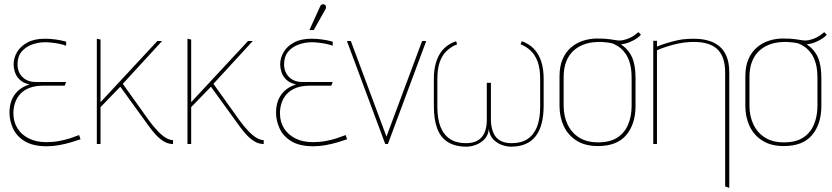

<svg xmlns="http://www.w3.org/2000/svg" viewBox="-20 -699 4037 932"><path d="M301 -477V-497Q275 -504 249 -507.5Q223 -511 198 -511Q147 -511 113.5 -493Q80 -475 63 -446.5Q46 -418 46 -386Q46 -370 52 -350Q58 -330 75 -313Q92 -296 123 -289Q77 -275 51.5 -240Q26 -205 26 -152Q26 -114 43 -76Q60 -38 100 -13.5Q140 11 208 11Q237 11 267 5.5Q297 0 324 -8Q351 -16 371 -23L364 -43Q364 -44 352 -39Q340 -34 318 -27Q296 -20 267 -14.5Q238 -9 205 -9Q156 -9 120 -27Q84 -45 64.5 -76.5Q45 -108 45 -149Q45 -178 54 -202.5Q63 -227 80.5 -245Q98 -263 125 -273Q152 -283 188 -283H294L301 -301H153Q126 -301 106.5 -312Q87 -323 76 -342Q65 -361 65 -386Q65 -425 85 -448.5Q105 -472 136 -483Q167 -494 200 -494Q212 -494 231 -492Q250 -490 269.5 -486Q289 -482 301 -477Z M704 -113 576 -292 767 -500H744L468 -203V-507L450 -511V0H468V-179L564 -278L703 -86Q716 -68 733.5 -48Q751 -28 773 -14Q795 0 819 0H820V-19H819Q804 -19 786 -29.5Q768 -40 747.5 -61Q727 -82 704 -113Z M1144 -113 1016 -292 1207 -500H1184L908 -203V-507L890 -511V0H908V-179L1004 -278L1143 -86Q1156 -68 1173.5 -48Q1191 -28 1213 -14Q1235 0 1259 0H1260V-19H1259Q1244 -19 1226 -29.5Q1208 -40 1187.5 -61Q1167 -82 1144 -113Z M1595 -477V-497Q1569 -504 1543 -507.5Q1517 -511 1492 -511Q1441 -511 1407.5 -493Q1374 -475 1357 -446.5Q1340 -418 1340 -386Q1340 -370 1346 -350Q1352 -330 1369 -313Q1386 -296 1417 -289Q1371 -275 1345.5 -240Q1320 -205 1320 -152Q1320 -114 1337 -76Q1354 -38 1394 -13.5Q1434 11 1502 11Q1531 11 1561 5.5Q1591 0 1618 -8Q1645 -16 1665 -23L1658 -43Q1658 -44 1646 -39Q1634 -34 1612 -27Q1590 -20 1561 -14.5Q1532 -9 1499 -9Q1450 -9 1414 -27Q1378 -45 1358.5 -76.5Q1339 -108 1339 -149Q1339 -178 1348 -202.5Q1357 -227 1374.5 -245Q1392 -263 1419 -273Q1446 -283 1482 -283H1588L1595 -301H1447Q1420 -301 1400.5 -312Q1381 -323 1370 -342Q1359 -361 1359 -386Q1359 -425 1379 -448.5Q1399 -472 1430 -483Q1461 -494 1494 -494Q1506 -494 1525 -492Q1544 -490 1563.5 -486Q1583 -482 1595 -477ZM1559 -653Q1562 -657 1562.5 -661.5Q1563 -666 1561.5 -670.5Q1560 -675 1555 -677Q1551 -679 1547 -678.5Q1543 -678 1539.5 -675.5Q1536 -673 1534 -668L1482 -553H1503Z M1664 -500 1850 0H1863L2049 -500H2029L1856 -36L1683 -500Z M2513 -499 2507 -484Q2535 -473 2556.5 -452.5Q2578 -432 2590 -399Q2602 -366 2602 -316V-180Q2602 -122 2586.5 -83Q2571 -44 2540.5 -24Q2510 -4 2463 -4Q2431 -4 2409 -16Q2387 -28 2376 -52Q2365 -76 2363 -110V-297H2343V-110Q2342 -76 2330.5 -52Q2319 -28 2297 -16Q2275 -4 2242 -4Q2196 -4 2165 -24Q2134 -44 2118.5 -83Q2103 -122 2103 -180V-316Q2103 -366 2115 -399Q2127 -432 2149 -452.5Q2171 -473 2199 -484L2194 -499Q2139 -480 2112.5 -433.5Q2086 -387 2086 -316V-185Q2086 -118 2102.5 -74.5Q2119 -31 2154.5 -9Q2190 13 2245 13Q2265 13 2289 4.5Q2313 -4 2331.5 -23Q2350 -42 2353 -73Q2356 -42 2374 -23Q2392 -4 2416 4.5Q2440 13 2460 13Q2540 13 2579.5 -37Q2619 -87 2619 -187V-316Q2619 -388 2592.5 -434Q2566 -480 2513 -499Z M3091 -531 3079 -543Q3061 -527 3042.5 -517.5Q3024 -508 3004 -504Q2990 -501 2976.5 -503Q2963 -505 2940.5 -508.5Q2918 -512 2878 -512Q2845 -512 2812.5 -502Q2780 -492 2753.5 -470Q2727 -448 2711.5 -413Q2696 -378 2696 -328V-185Q2696 -131 2716.5 -87Q2737 -43 2778.5 -16.5Q2820 10 2883 10Q2975 10 3020 -43.5Q3065 -97 3065 -185V-320Q3065 -382 3048.5 -420Q3032 -458 2994 -484Q3016 -486 3036.5 -494.5Q3057 -503 3072 -513.5Q3087 -524 3091 -531ZM3046 -320V-185Q3046 -135 3029 -94.5Q3012 -54 2976.5 -31Q2941 -8 2883 -8Q2828 -8 2791 -31.5Q2754 -55 2735 -95.5Q2716 -136 2716 -185V-324Q2716 -368 2728.5 -400Q2741 -432 2763.5 -452.5Q2786 -473 2815 -483.5Q2844 -494 2877 -495Q2891 -496 2904.5 -495Q2918 -494 2930.5 -492.5Q2943 -491 2954 -488Q2958 -486 2968.5 -481Q2979 -476 2992 -465.5Q3005 -455 3017.5 -437Q3030 -419 3038 -390.5Q3046 -362 3046 -320Z M3500 -347V206L3520 213V-346Q3520 -393 3507.5 -424Q3495 -455 3473.5 -473Q3452 -491 3426 -499.5Q3400 -508 3371.5 -510Q3343 -512 3317 -510Q3291 -509 3263.5 -502.5Q3236 -496 3211 -488Q3186 -480 3169 -473V-501H3151V0H3169V-455Q3189 -464 3215.5 -472.5Q3242 -481 3271.5 -487.5Q3301 -494 3330 -495Q3371 -497 3402.5 -490Q3434 -483 3455.5 -466Q3477 -449 3488.5 -419.5Q3500 -390 3500 -347Z M3993 -531 3981 -543Q3963 -527 3944.5 -517.5Q3926 -508 3906 -504Q3892 -501 3878.5 -503Q3865 -505 3842.5 -508.5Q3820 -512 3780 -512Q3747 -512 3714.5 -502Q3682 -492 3655.5 -470Q3629 -448 3613.5 -413Q3598 -378 3598 -328V-185Q3598 -131 3618.5 -87Q3639 -43 3680.5 -16.5Q3722 10 3785 10Q3877 10 3922 -43.5Q3967 -97 3967 -185V-320Q3967 -382 3950.5 -420Q3934 -458 3896 -484Q3918 -486 3938.5 -494.5Q3959 -503 3974 -513.5Q3989 -524 3993 -531ZM3948 -320V-185Q3948 -135 3931 -94.5Q3914 -54 3878.5 -31Q3843 -8 3785 -8Q3730 -8 3693 -31.5Q3656 -55 3637 -95.5Q3618 -136 3618 -185V-324Q3618 -368 3630.5 -400Q3643 -432 3665.5 -452.5Q3688 -473 3717 -483.5Q3746 -494 3779 -495Q3793 -496 3806.5 -495Q3820 -494 3832.5 -492.5Q3845 -491 3856 -488Q3860 -486 3870.5 -481Q3881 -476 3894 -465.5Q3907 -455 3919.5 -437Q3932 -419 3940 -390.5Q3948 -362 3948 -320Z"/></svg>

Font: Advent Pro Thin
Style: Regular
Weight: 250
Version: Version 3.000